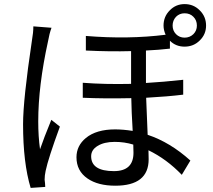

<svg xmlns="http://www.w3.org/2000/svg" viewBox="-20 -876 1040 939"><path d="M231.9 -740.2Q221.2 -710.9 214.8 -673.8Q167 -456.1 167 -282.2Q167 -208 175.8 -146Q193.8 -199.2 231 -290L272.9 -256.8Q215.8 -101.1 203.1 -40Q198.2 -17.1 198.2 2.9Q199.2 7.8 200.2 20L201.2 38.1L129.9 43Q92.8 -80.1 92.8 -268.1Q92.8 -388.2 136.2 -678.2Q143.1 -716.8 143.1 -747.1ZM840.8 -793.9Q824.2 -775.9 824.2 -751Q824.2 -726.1 840.8 -709Q857.9 -691.9 882.8 -691.9Q908.2 -691.9 925.8 -709Q942.9 -726.1 942.9 -751Q942.9 -776.9 925.8 -793.9Q909.2 -811 882.8 -811Q857.9 -811 840.8 -793.9ZM631.8 -168.9Q588.9 -182.1 541 -182.1Q488.8 -182.1 457 -162.1Q425.8 -143.1 425.8 -111.8Q425.8 -39.1 537.1 -39.1Q632.8 -39.1 632.8 -128.9Q632.8 -152.8 631.8 -168.9ZM811 -638.2Q756.8 -631.8 693.8 -628.9V-470.2Q777.8 -475.1 876 -485.8V-413.1Q800.8 -403.8 694.8 -397.9L702.1 -216.8Q812 -180.2 911.1 -90.8L869.1 -21Q794.9 -98.1 706.1 -141.1Q707 -125 707 -97.2Q707 32.2 543.9 32.2Q459 32.2 408.2 -2.9Q354 -40 354 -106.9Q354 -163.1 399.9 -201.2Q451.2 -243.2 543 -243.2Q582 -243.2 628.9 -235.8Q623 -332 622.1 -396Q491.2 -393.1 384.8 -397.9V-471.2Q494.1 -462.9 621.1 -465.8V-626Q519 -623 399.9 -628.9V-700.2Q607.9 -683.1 790 -706.1Q779.8 -729 779.8 -751Q779.8 -794.9 810.1 -825.2Q839.8 -856 882.8 -856Q926.8 -856 957 -825.2Q987.8 -794.9 987.8 -751Q987.8 -708 957 -678.2Q926.8 -647.9 882.8 -647.9Q839.8 -647.9 811 -676.8Z"/></svg>

Font: Black Ops One [rus by aLiNcE]
Style: Regular
Weight: 400
Designer: James Grieshaber
Foundry: James Grieshaber
Version: Version 1.002;May 25, 2024;FontCreator 13.0.0.2680 64-bit